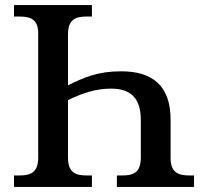

<svg xmlns="http://www.w3.org/2000/svg" viewBox="-20 -734 803 754"><path d="M35 0H341V-45H320C280 -45 247 -54 247 -115V-341C304 -368 355 -386 416 -386C492 -386 533 -350 533 -262V-115C533 -54 501 -45 460 -45H439V0H742V-45H724C684 -45 650 -54 650 -112V-263C650 -396 581 -454 455 -454C363 -454 308 -429 247 -399V-599C247 -660 280 -669 320 -669H341V-714H35V-669H56C96 -669 130 -661 130 -603V-115C130 -54 97 -45 56 -45H35Z"/></svg>

Font: Noto Serif Thai Medium
Style: Regular
Weight: 500
Designer: Monotype Design Team
Foundry: Monotype Imaging Inc.
Version: Version 1.901;PS 001.901;hotconv 1.0.88;makeotf.lib2.5.64775